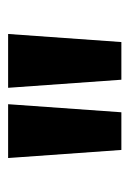

<svg xmlns="http://www.w3.org/2000/svg" viewBox="57 -957 319 473"><g transform="rotate(-90 216.5 -720.5)"><path d="M236.7 -860 256.6 -581H349.4L369.3 -860ZM63.7 -860 83.6 -581H176.4L196.3 -860Z"/></g></svg>

Font: Hussar
Style: BdSuprExt
Weight: 700
Foundry: Cannot Into Space Fonts
Version: Version 2.00